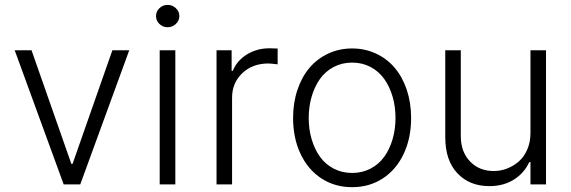

<svg xmlns="http://www.w3.org/2000/svg" viewBox="-20 -750 2324 781"><path d="M505.7 -545.5 306.5 0H239L39.8 -545.5H108.3L270.2 -83.5H275.2L437.1 -545.5Z M629.6 0V-545.5H693.2V0ZM695.5 -652.7Q681.5 -639.2 661.9 -639.2Q642.4 -639.2 628.6 -652.5Q614.7 -665.8 614.7 -684.7Q614.7 -703.5 628.6 -716.8Q642.4 -730.1 661.9 -730.1Q681.5 -730.1 695.5 -716.6Q709.5 -703.1 709.5 -684.7Q709.5 -666.2 695.5 -652.7Z M860.8 0V-545.5H922.2V-461.6H926.8Q943.5 -503.2 984.2 -528.4Q1024.9 -553.6 1076 -553.6Q1083.8 -553.6 1109.4 -552.6V-488.3Q1081 -491.8 1071.4 -491.8Q1007.5 -491.8 965.7 -452.4Q924 -413 924 -352.3V0Z M1172.2 -270.2Q1172.2 -332 1190 -384.8Q1207.7 -437.5 1239.2 -474.4Q1270.6 -511.4 1315.3 -532.1Q1360.1 -552.9 1412.3 -552.9Q1464.5 -552.9 1509.2 -532.1Q1554 -511.4 1585.4 -474.4Q1616.8 -437.5 1634.6 -384.8Q1652.3 -332 1652.3 -270.2Q1652.3 -188.2 1622 -123.9Q1591.6 -59.7 1536.9 -24.1Q1482.2 11.4 1412.3 11.4Q1342.3 11.4 1287.6 -24.1Q1233 -59.7 1202.6 -123.9Q1172.2 -188.2 1172.2 -270.2ZM1337 -64.3Q1370.7 -46.5 1412.3 -46.5Q1453.8 -46.5 1487.6 -64.3Q1521.3 -82 1543.1 -112.6Q1565 -143.1 1576.9 -183.6Q1588.8 -224.1 1588.8 -270.2Q1588.8 -316.4 1576.9 -357.1Q1565 -397.7 1543.1 -428.6Q1521.3 -459.5 1487.4 -477.5Q1453.5 -495.4 1412.3 -495.4Q1371.1 -495.4 1337.2 -477.5Q1303.3 -459.5 1281.4 -428.6Q1259.6 -397.7 1247.7 -357.1Q1235.8 -316.4 1235.8 -270.2Q1235.8 -224.1 1247.7 -183.6Q1259.6 -143.1 1281.4 -112.6Q1303.3 -82 1337 -64.3Z M2137.8 -208.5V-545.5H2201V0H2137.8V-90.6H2132.8Q2112.9 -46.5 2070.7 -19.7Q2028.4 7.1 1970.5 7.1Q1889.9 7.1 1840.6 -45.1Q1791.2 -97.3 1791.2 -192.1V-545.5H1854.4V-196Q1854.4 -132.5 1891.9 -93.4Q1929.3 -54.3 1988.6 -54.3Q2016.7 -54.3 2043.1 -64.6Q2069.6 -74.9 2090.9 -93.8Q2112.2 -112.6 2125 -142.4Q2137.8 -172.2 2137.8 -208.5Z"/></svg>

Font: Inter Light BETA
Style: Regular
Weight: 300
Designer: Rasmus Andersson
Foundry: rsms
Version: Version 3.011;git-f93a4a705